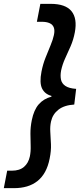

<svg xmlns="http://www.w3.org/2000/svg" viewBox="-53 -832 424 998"><path d="M-33.2 146 -15.6 55.2H8.8Q48.8 55.2 71.8 35.4Q94.7 15.6 102.1 -18.6Q107.4 -43.9 106.4 -73.7Q105.5 -103.5 105.2 -137.5Q105 -171.4 112.3 -207.5Q123 -260.7 148.4 -289.8Q173.8 -318.8 214.4 -329.6V-333.5Q179.7 -342.8 165.5 -372.3Q151.4 -401.9 162.6 -459.5Q169.9 -497.6 183.6 -532Q197.3 -566.4 209.7 -596.2Q222.2 -626 227.1 -649.4Q232.4 -673.3 226.8 -688.7Q221.2 -704.1 205.3 -711.4Q189.5 -718.8 163.1 -718.8H138.7L156.7 -812H210Q287.6 -812 318.6 -773.9Q349.6 -735.8 335.9 -663.6Q328.6 -625 314.2 -592Q299.8 -559.1 285.6 -528.3Q271.5 -497.6 264.6 -465.3Q259.8 -439.5 263.9 -418.7Q268.1 -397.9 286.9 -385.3Q305.7 -372.6 342.8 -370.1L333 -288.6Q280.3 -285.2 250.5 -261.7Q220.7 -238.3 212.4 -201.2Q206.5 -175.3 208.5 -145.8Q210.4 -116.2 211.9 -82.3Q213.4 -48.3 205.1 -7.8Q197.3 32.2 181.2 61.5Q165 90.8 141.4 109.4Q117.7 127.9 87.2 137Q56.6 146 20 146Z"/></svg>

Font: Reddit Sans
Style: Bold Italic
Weight: 700
Italic angle: -11.25°
Designer: Stephen Hutchings
Version: Version 1.013